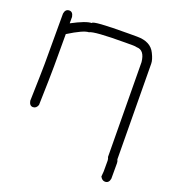

<svg xmlns="http://www.w3.org/2000/svg" viewBox="-119 -543 738 817"><g transform="rotate(20 250.0 -134.5)"><path d="M56.6 -451.2Q72.3 -451.2 76.2 -429.7V-400.4Q138.7 -433.6 164.1 -433.6Q164.1 -445.3 326.2 -445.3H365.2Q426.8 -445.3 447.3 -402.3Q460.9 -375.5 460.9 -357.4L464.8 74.2Q468.8 81.5 468.8 89.8V160.2Q465.3 181.6 447.3 181.6Q434.1 181.6 425.8 166L427.7 142.6V93.8Q427.7 85.4 423.8 78.1L419.9 -349.6Q414.6 -402.3 378.9 -402.3Q371.6 -404.3 361.3 -404.3H326.2Q185.5 -404.3 166 -392.6Q142.1 -392.6 76.2 -351.6V-207Q76.2 -163.1 72.3 -29.3Q65.9 -11.7 50.8 -11.7Q35.2 -11.7 31.2 -33.2Q35.2 -174.3 35.2 -201.2V-429.7Q38.6 -451.2 56.6 -451.2Z"/></g></svg>

Font: CEF Fonts CJK Mono
Style: Regular
Weight: 400
Designer: PartyBoss (派对大魔王)
Version: Release 2.25